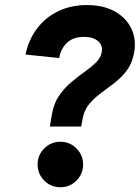

<svg xmlns="http://www.w3.org/2000/svg" viewBox="-20 -748 564 775"><path d="M181.2 -237.3 189.5 -286.1Q196.8 -330.1 218 -361.1Q239.3 -392.1 266.6 -415.3Q293.9 -438.5 320.8 -457.5Q347.7 -476.6 367.2 -495.4Q386.7 -514.2 390.6 -537.1Q395.5 -564.9 375.7 -582Q356 -599.1 318.8 -599.1Q274.9 -599.1 250 -575Q225.1 -550.8 218.8 -513.7L83 -527.8Q95.2 -586.9 128.7 -631.8Q162.1 -676.8 213.6 -702.1Q265.1 -727.5 330.6 -727.5Q398.9 -727.5 445.1 -700.9Q491.2 -674.3 511.2 -630.4Q531.2 -586.4 521 -533.7Q513.2 -491.7 491.7 -463.4Q470.2 -435.1 442.6 -413.8Q415 -392.6 387.9 -372.6Q360.8 -352.5 340.6 -328.6Q320.3 -304.7 314 -270.5L307.6 -237.3ZM223.6 7.8Q185.5 7.8 158.7 -19Q131.8 -45.9 131.8 -84Q131.8 -122.1 158.7 -148.9Q185.5 -175.8 223.6 -175.8Q261.7 -175.8 288.6 -148.9Q315.4 -122.1 315.4 -84Q315.4 -45.9 288.6 -19Q261.7 7.8 223.6 7.8Z"/></svg>

Font: Reddit Sans ExtraBold
Style: Italic
Weight: 800
Italic angle: -11.25°
Designer: Stephen Hutchings
Version: Version 1.013